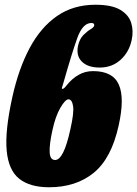

<svg xmlns="http://www.w3.org/2000/svg" viewBox="-20 -780 579 810"><path d="M377 -671Q380 -683 365.5 -683Q329 -683 306.2 -620Q283.5 -557 248 -432Q244.5 -419 242.2 -413Q240 -407 242 -405.5Q247.5 -402 262 -421Q283.5 -448 311.2 -464Q339 -480 372.5 -480Q456 -480 481.2 -423.2Q506.5 -366.5 480.5 -250Q450 -111.5 375.2 -50.8Q300.5 10 187 10Q106.5 10 61.2 -25.8Q16 -61.5 8.2 -144.5Q0.5 -227.5 32 -370Q58.5 -490 105.2 -577.5Q152 -665 220.8 -712.5Q289.5 -760 382.5 -760Q451 -760 487 -738.8Q523 -717.5 533.5 -683.5Q544 -649.5 535.5 -611Q524.5 -560 488.5 -527.5Q452.5 -495 400.5 -495Q350.5 -495 325.2 -520.2Q300 -545.5 309.5 -588Q316 -616 331.5 -631.8Q347 -647.5 361.2 -656Q375.5 -664.5 377 -671ZM277 -235Q293 -305.5 288.2 -333.2Q283.5 -361 269 -361Q255.5 -361 234.8 -325.5Q214 -290 201 -230Q188 -171 189.5 -138Q191 -105 212.5 -105Q230.5 -105 246.5 -136.8Q262.5 -168.5 277 -235Z"/></svg>

Font: Besley* Condensed Fatface
Style: Italic
Weight: 900
Width: 3
Italic angle: -13°
Designer: Owen Earl
Foundry: indestructible type*
Version: Version 3.000; ttfautohint (v1.8.3)